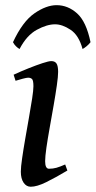

<svg xmlns="http://www.w3.org/2000/svg" viewBox="-20 -689 364 729"><path d="M235.8 -41.5Q189.9 -14.2 155 2.9Q120.1 20 96.7 20Q80.1 20 69.6 4.6Q59.1 -10.7 59.1 -37.1Q59.1 -54.7 64 -88.1Q68.8 -121.6 75.9 -162.4Q83 -203.1 90.1 -243.4Q97.2 -283.7 102.1 -315.4Q106.9 -347.2 106.9 -361.3Q106.9 -383.8 101.6 -388.9Q96.2 -394 86.9 -394Q81.1 -394 66.2 -390.1Q51.3 -386.2 39.1 -382.3L31.7 -405.3Q59.1 -418 88.4 -429.7Q117.7 -441.4 141.4 -449.2Q165 -457 174.8 -457Q188.5 -457 194.6 -447.8Q200.7 -438.5 200.7 -416Q200.7 -398.9 195.8 -364.7Q190.9 -330.6 183.6 -288.6Q176.3 -246.6 168.7 -204.3Q161.1 -162.1 156.2 -128.2Q151.4 -94.2 151.4 -77.1Q151.4 -48.3 166 -48.3Q181.2 -48.3 194.3 -52Q207.5 -55.7 227.5 -64.5ZM29.3 -528.8Q65.9 -607.4 110.8 -638.4Q155.8 -669.4 194.8 -669.4Q237.8 -669.4 272.7 -638.2Q307.6 -606.9 323.7 -528.8Q317.4 -520.5 309.1 -513.7Q300.8 -506.8 293.5 -502.9Q279.3 -555.2 248 -575.9Q216.8 -596.7 189 -596.7Q158.2 -596.7 119.9 -575.9Q81.5 -555.2 54.2 -502.9Q47.4 -506.8 40.8 -513.2Q34.2 -519.5 29.3 -528.8Z"/></svg>

Font: Gentium Book Plus
Style: Italic
Weight: 400
Italic angle: -8°
Designer: Victor Gaultney, Annie Olsen, Iska Routamaa, Becca Hirsbrunner
Foundry: SIL International
Version: Version 6.101